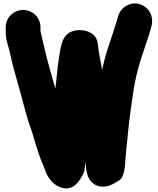

<svg xmlns="http://www.w3.org/2000/svg" viewBox="-20 -863 899 1093"><path d="M111.5 -806.5C57.5 -806.5 12.5 -762.5 12.5 -708V-687C12.5 -634 24.8 -612.4 34.4 -571C52.6 -484.6 76.6 -407.5 98.8 -326.1C112.6 -275.5 137.1 -177.5 156.1 -129.4C167.8 -98.9 178.1 -54.7 190.5 -18.9L206.4 28.9C214 51.6 225.8 75.7 233.4 96.8C243.6 129.8 261.7 160.3 288.1 182.9C314 203.7 361.7 225.1 404.5 193C432.2 172.2 447.3 139.2 456.5 120.8C458 117.9 459.5 113.4 460.1 109.6C462.9 91.1 464.4 76.3 465.7 58.3C471 80.5 465.1 171.2 535.1 194.6C586.1 211.6 628.4 182.1 644.9 171.8C656.1 164.8 669 161 677.8 138.9C691.9 103.7 691.7 77.6 694.4 38.6C698.5 -18.1 703.7 -50.7 710.3 -122.5C718.6 -208.8 724.7 -237.2 736.1 -321.8C744.9 -381.8 753.2 -423.8 766.3 -470.6C778.2 -520 795.6 -563.6 810.7 -612.6C820.9 -643.1 831.8 -673.3 841 -709.5C859.2 -769 826.7 -826.9 771.4 -840.4C711.9 -855 663 -813.5 651.6 -768.1C645.3 -742.9 639.9 -727.3 630.2 -698.3C617.7 -656.3 603.3 -619.6 589.1 -572.9C577.4 -534.3 568.6 -500.1 561 -464.6C559.5 -472.9 557.6 -483.7 556 -494.4C547.7 -538.1 540.5 -578 536.3 -616.1C528.9 -682.3 453.8 -698.6 407.1 -689.3C360.7 -680 341.3 -647.9 332 -617.4C319.9 -573.2 315.4 -532.2 308.8 -485.5L303.7 -435.3C300.5 -410.4 297.6 -384.2 295.1 -358.2C278.2 -418.8 261.4 -476.3 244.3 -541.5C234.8 -577.7 222.5 -636.4 214.4 -669.1C210.9 -683 210.5 -683.7 210.5 -687V-708C210.5 -762.5 165.6 -806.5 111.5 -806.5Z"/></svg>

Font: Smoothie
Style: ExBd
Weight: 800
Foundry: Cannot Into Space Fonts
Version: Version 0.8